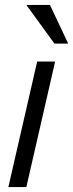

<svg xmlns="http://www.w3.org/2000/svg" viewBox="-20 -760 297 780"><path d="M14 0 131 -510H204L87 0ZM201 -583 87 -740H183L257 -583Z"/></svg>

Font: Instrument Sans SemiCondensed
Style: Italic
Weight: 400
Width: 4
Italic angle: -13°
Designer: Rodrigo Fuenzalida
Foundry: fragTYPE
Version: Version 1.000;gftools[0.9.28]